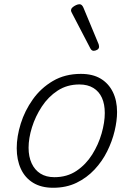

<svg xmlns="http://www.w3.org/2000/svg" viewBox="-20 -868 629 907"><path d="M231 19Q175 19 136.5 -4.5Q98 -28 78.5 -70.5Q59 -113 59 -168Q59 -223 78 -284Q97 -345 135 -398.5Q173 -452 230 -485.5Q287 -519 362 -519Q418 -519 455.5 -496.5Q493 -474 513 -433.5Q533 -393 533 -339Q533 -298 521.5 -249.5Q510 -201 486.5 -153.5Q463 -106 426.5 -67Q390 -28 341.5 -4.5Q293 19 231 19ZM237 -31Q297 -31 341.5 -61Q386 -91 415.5 -138Q445 -185 460 -237.5Q475 -290 475 -334Q475 -376 461.5 -406Q448 -436 421 -452.5Q394 -469 355 -469Q297 -469 252.5 -440Q208 -411 177.5 -364.5Q147 -318 131 -266.5Q115 -215 115 -170Q115 -128 129.5 -96.5Q144 -65 171 -48Q198 -31 237 -31ZM423 -628Q419 -628 415 -630Q411 -632 407 -639L319 -808Q317 -812 316 -815Q315 -818 316 -822Q317 -829 324 -834.5Q331 -840 339.5 -844Q348 -848 356 -848Q367 -848 374 -832L446 -659Q447 -655 447.5 -652Q448 -649 448 -646Q447 -637 438.5 -632.5Q430 -628 423 -628Z"/></svg>

Font: Playwrite CO ExtraLight
Style: Regular
Weight: 250
Version: Version 1.002